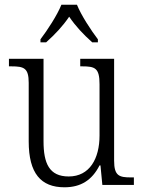

<svg xmlns="http://www.w3.org/2000/svg" viewBox="-20 -786 610 816"><path d="M152 -619V-606H176C215 -641 246 -674 274 -715C302 -674 333 -641 372 -606H396V-619C367 -657 325 -721 307 -766H241C223 -721 181 -657 152 -619ZM254 10C323 10 371 -20 403 -83H407L415 0H549V-32H537C487 -32 465 -38 465 -103V-536H321V-504H329C384 -504 403 -497 403 -428V-210C403 -112 361 -36 272 -36C189 -36 165 -92 165 -186V-536H18V-504H28C82 -504 102 -497 102 -434V-185C102 -49 154 10 254 10Z"/></svg>

Font: Noto Serif Myanmar SemiCondensed Light
Style: Regular
Weight: 300
Width: 4
Designer: Ben Mitchell and the Monotype Design Team
Foundry: Monotype Imaging Inc.
Version: Version 2.106